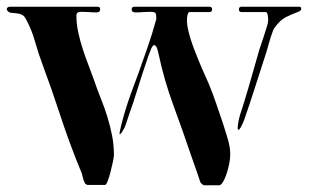

<svg xmlns="http://www.w3.org/2000/svg" viewBox="-26 -553 939 573"><path d="M229 -4Q223 -14 221 -24.5Q219 -35 214 -46L213 -48Q181 -126 155 -205.5Q129 -285 100 -363Q88 -395 78.5 -429Q69 -463 53 -493Q47 -506 38.5 -509.5Q30 -513 21.5 -513.5Q13 -514 6 -515Q-1 -516 -5 -523Q-7 -527 -4 -530Q-1 -533 4 -533H265Q273 -533 273 -525Q273 -516 262 -516Q251 -516 237.5 -517Q224 -518 213 -517.5Q202 -517 202 -507Q202 -482 207.5 -456.5Q213 -431 221 -406.5Q229 -382 238.5 -357.5Q248 -333 256 -310Q266 -281 276.5 -255Q287 -229 295 -202.5Q303 -176 308.5 -148.5Q314 -121 314 -90Q314 -85 311 -70.5Q308 -56 304 -40.5Q300 -25 295.5 -13Q291 -1 287 -1H235ZM540 -517Q536 -517 534 -510Q529 -492 535.5 -464Q542 -436 553.5 -406Q565 -376 577 -348Q589 -320 597 -303Q609 -274 619 -244.5Q629 -215 639 -186Q646 -163 651.5 -146Q657 -129 659.5 -113.5Q662 -98 660.5 -81Q659 -64 652 -40Q651 -36 648.5 -29.5Q646 -23 643 -16.5Q640 -10 636 -5Q632 0 627 0H584Q581 0 577.5 -3Q574 -6 572 -9Q570 -14 568 -21Q566 -28 564 -33Q559 -47 554.5 -60Q550 -73 545 -87Q519 -164 491.5 -238.5Q464 -313 447 -393Q446 -396 445 -401Q444 -406 442 -410.5Q440 -415 437 -417.5Q434 -420 430 -416Q426 -412 417 -386.5Q408 -361 398 -330Q388 -299 379 -270Q370 -241 366 -231Q361 -217 356.5 -203Q352 -189 347 -175Q347 -174 344 -169Q341 -164 338 -159Q335 -154 332.5 -152.5Q330 -151 331 -157Q334 -174 340.5 -197.5Q347 -221 355 -245.5Q363 -270 372 -293.5Q381 -317 387 -334Q401 -373 414.5 -412Q428 -451 439 -491Q441 -496 440.5 -499Q440 -502 440 -507Q440 -517 428.5 -517.5Q417 -518 403.5 -517Q390 -516 378.5 -516Q367 -516 367 -525Q367 -533 375 -533H599Q607 -533 607 -525Q607 -517 599 -517ZM867 -533Q873 -533 873 -527Q873 -522 867 -519Q843 -510 826.5 -501.5Q810 -493 794 -471Q793 -469 792 -468Q791 -467 790 -465Q782 -444 776 -422Q770 -400 763 -379Q748 -333 733.5 -287.5Q719 -242 703 -196Q698 -183 693 -174Q689 -167 687 -166Q685 -165 684 -167Q683 -169 683.5 -173Q684 -177 684 -180Q686 -196 690.5 -210.5Q695 -225 700 -240Q713 -282 724.5 -322.5Q736 -363 748 -405Q750 -410 754 -422.5Q758 -435 762.5 -448.5Q767 -462 770.5 -473.5Q774 -485 774 -489Q775 -493 773.5 -505Q772 -517 767 -517H695Q687 -517 687 -525Q687 -533 695 -533Z"/></svg>

Font: SoukouMincho
Style: Regular
Weight: 400
Designer: Dr. Ken Lunde (project architect, glyph set definition & overall production); Masataka HATTORI  (production & ideograph 
Foundry: Adobe Systems Incorporated
Version: Version 1.00